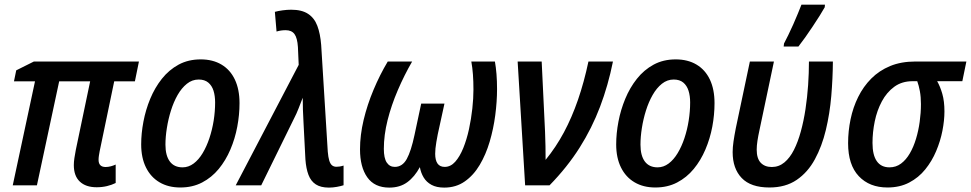

<svg xmlns="http://www.w3.org/2000/svg" viewBox="-20 -809 4238 838"><path d="M401.9 8.3Q354.5 8.3 328.4 -16.4Q302.2 -41 302.2 -88.4Q302.2 -102.1 304.7 -119.1Q307.1 -136.2 311 -155.3L373.5 -454.1H238.3L141.1 0H35.6L132.8 -454.1H41L50.8 -502L127.9 -540.5H586.4L568.8 -454.1H478.5L415 -148.9Q413.1 -138.7 411.6 -129.2Q410.2 -119.6 410.2 -111.3Q410.2 -95.7 418 -87.9Q425.8 -80.1 440.9 -80.1Q452.6 -80.1 464.1 -83.3Q475.6 -86.4 484.9 -90.8V-10.3Q468.3 -2 447 3.2Q425.8 8.3 401.9 8.3Z M767.1 9.3Q714.8 9.3 676.5 -13.2Q638.2 -35.6 617.2 -77.9Q596.2 -120.1 596.2 -178.7Q596.2 -226.6 606 -278.1Q615.7 -329.6 635.7 -377.9Q655.8 -426.3 686.5 -465.1Q717.3 -503.9 759.5 -526.9Q801.8 -549.8 856 -549.8Q908.7 -549.8 946.8 -527.1Q984.9 -504.4 1005.1 -461.7Q1025.4 -418.9 1025.4 -358.9Q1025.4 -308.1 1015.6 -256.1Q1005.9 -204.1 985.6 -156.5Q965.3 -108.9 934.6 -71.5Q903.8 -34.2 862.1 -12.5Q820.3 9.3 767.1 9.3ZM776.9 -78.6Q802.7 -78.6 825 -95.2Q847.2 -111.8 864.5 -140.6Q881.8 -169.4 894 -206.1Q906.2 -242.7 912.6 -282.7Q918.9 -322.8 918.9 -361.8Q918.9 -390.6 911.9 -413.1Q904.8 -435.5 888.9 -448.7Q873 -461.9 847.2 -461.9Q818.8 -461.9 795.7 -443.4Q772.5 -424.8 755.1 -394.3Q737.8 -363.8 726.1 -326.4Q714.4 -289.1 708.3 -250.2Q702.1 -211.4 702.1 -177.7Q702.1 -129.9 721.2 -104.2Q740.2 -78.6 776.9 -78.6Z M1415.5 9.8Q1379.9 9.8 1358.4 -4.2Q1336.9 -18.1 1326.4 -45.7Q1315.9 -73.2 1313 -113.3L1304.7 -274.4Q1303.2 -299.8 1302.2 -328.4Q1301.3 -356.9 1301.3 -382.3Q1296.9 -371.6 1292.5 -359.9Q1288.1 -348.1 1283.4 -336.4Q1278.8 -324.7 1273.7 -313.2Q1268.6 -301.8 1262.7 -290.5L1120.1 0H1008.8L1283.7 -525.9L1280.3 -603.5Q1277.8 -643.1 1265.4 -660.2Q1252.9 -677.2 1227.1 -677.2Q1216.3 -677.2 1206.5 -675.8Q1196.8 -674.3 1187 -671.4L1179.7 -757.3Q1193.8 -761.2 1213.4 -763.9Q1232.9 -766.6 1251 -766.6Q1297.4 -766.6 1324.7 -748.5Q1352.1 -730.5 1365 -696.3Q1377.9 -662.1 1381.8 -612.8L1410.6 -147Q1412.6 -123 1417 -108.4Q1421.4 -93.8 1429.2 -87.4Q1437 -81.1 1448.2 -81.1Q1455.1 -81.1 1462.9 -82.3Q1470.7 -83.5 1479.5 -86.4V-0.5Q1467.8 3.4 1450.2 6.6Q1432.6 9.8 1415.5 9.8Z M1679.2 9.8Q1614.7 9.8 1583 -35.2Q1551.3 -80.1 1551.3 -157.2Q1551.3 -219.2 1567.1 -285.6Q1583 -352.1 1610.4 -417.2Q1637.7 -482.4 1672.4 -540.5H1778.8Q1744.1 -480.5 1716.1 -415Q1688 -349.6 1671.6 -284.4Q1655.3 -219.2 1655.3 -159.2Q1655.3 -118.7 1668 -99.6Q1680.7 -80.6 1703.1 -80.6Q1736.3 -80.6 1755.4 -115.2Q1774.4 -149.9 1789.1 -219.7L1818.4 -356.9H1919.9L1890.6 -222.7Q1887.2 -204.6 1884.5 -189.2Q1881.8 -173.8 1880.6 -161.1Q1879.4 -148.4 1879.4 -137.7Q1879.4 -109.9 1889.6 -95.2Q1899.9 -80.6 1920.9 -80.6Q1946.8 -80.6 1966.8 -103Q1986.8 -125.5 2002 -162.8Q2017.1 -200.2 2026.9 -245.1Q2036.6 -290 2041.5 -335Q2046.4 -379.9 2046.4 -417.5Q2046.4 -453.6 2044.2 -483.6Q2042 -513.7 2037.1 -540.5H2140.1Q2144.5 -516.1 2147 -485.4Q2149.4 -454.6 2149.4 -420.4Q2149.4 -365.7 2141.6 -306.2Q2133.8 -246.6 2117.2 -190.4Q2100.6 -134.3 2073.7 -89.1Q2046.9 -43.9 2008.5 -17.1Q1970.2 9.8 1918.9 9.8Q1885.3 9.8 1863.3 -2.2Q1841.3 -14.2 1829.1 -34.4Q1816.9 -54.7 1812.5 -79.6Q1789.6 -37.1 1757.6 -13.7Q1725.6 9.8 1679.2 9.8Z M2272 0 2239.3 -540.5H2344.2L2358.9 -233.9Q2360.4 -202.6 2360.8 -170.9Q2361.3 -139.2 2361.3 -111.3Q2406.2 -166 2441.2 -231.2Q2476.1 -296.4 2502.7 -373.5Q2529.3 -450.7 2548.3 -540.5H2655.3Q2634.3 -436 2598.9 -342.8Q2563.5 -249.5 2509.8 -164.6Q2456.1 -79.6 2378.4 0Z M2840.3 9.3Q2788.1 9.3 2749.8 -13.2Q2711.4 -35.6 2690.4 -77.9Q2669.4 -120.1 2669.4 -178.7Q2669.4 -226.6 2679.2 -278.1Q2689 -329.6 2709 -377.9Q2729 -426.3 2759.8 -465.1Q2790.5 -503.9 2832.8 -526.9Q2875 -549.8 2929.2 -549.8Q2981.9 -549.8 3020 -527.1Q3058.1 -504.4 3078.4 -461.7Q3098.6 -418.9 3098.6 -358.9Q3098.6 -308.1 3088.9 -256.1Q3079.1 -204.1 3058.8 -156.5Q3038.6 -108.9 3007.8 -71.5Q2977.1 -34.2 2935.3 -12.5Q2893.6 9.3 2840.3 9.3ZM2850.1 -78.6Q2876 -78.6 2898.2 -95.2Q2920.4 -111.8 2937.7 -140.6Q2955.1 -169.4 2967.3 -206.1Q2979.5 -242.7 2985.8 -282.7Q2992.2 -322.8 2992.2 -361.8Q2992.2 -390.6 2985.1 -413.1Q2978 -435.5 2962.2 -448.7Q2946.3 -461.9 2920.4 -461.9Q2892.1 -461.9 2868.9 -443.4Q2845.7 -424.8 2828.4 -394.3Q2811 -363.8 2799.3 -326.4Q2787.6 -289.1 2781.5 -250.2Q2775.4 -211.4 2775.4 -177.7Q2775.4 -129.9 2794.4 -104.2Q2813.5 -78.6 2850.1 -78.6Z M3338.4 9.3Q3256.8 9.3 3217.3 -32Q3177.7 -73.2 3177.7 -145Q3177.7 -166 3181.4 -191.4Q3185.1 -216.8 3191.4 -249L3252.9 -540.5H3357.9L3294.9 -241.7Q3289.1 -215.3 3285.9 -194.1Q3282.7 -172.9 3282.7 -155.8Q3282.7 -117.2 3300.3 -98.6Q3317.9 -80.1 3348.6 -80.1Q3379.4 -80.1 3403.6 -100.1Q3427.7 -120.1 3445.3 -155Q3462.9 -189.9 3475.3 -235.4Q3487.8 -280.8 3495.6 -332.5Q3503.4 -384.3 3507.1 -437.5Q3510.7 -490.7 3510.7 -540.5H3615.2Q3614.7 -467.3 3608.2 -390.1Q3601.6 -313 3584.5 -241.7Q3567.4 -170.4 3536.6 -113.8Q3505.9 -57.1 3457.3 -23.9Q3408.7 9.3 3338.4 9.3ZM3400.4 -606 3401.9 -619.1Q3410.2 -634.8 3420.9 -656.7Q3431.6 -678.7 3442.4 -702.9Q3453.1 -727.1 3462.4 -749.8Q3471.7 -772.5 3478 -788.6H3580.6L3579.6 -777.3Q3571.3 -762.2 3557.4 -740.2Q3543.5 -718.3 3527.3 -693.8Q3511.2 -669.4 3494.9 -646.5Q3478.5 -623.5 3464.8 -606Z M3853.5 9.3Q3774.9 9.3 3728.3 -40Q3681.6 -89.4 3681.6 -184.1Q3681.6 -236.8 3692.4 -288.6Q3703.1 -340.3 3725.6 -385.7Q3748 -431.2 3782.7 -466.1Q3817.4 -501 3865.2 -520.8Q3913.1 -540.5 3974.6 -540.5H4197.8L4180.2 -454.6H4070.3Q4083.5 -431.6 4092.8 -399.4Q4102.1 -367.2 4102.1 -322.8Q4102.1 -283.7 4093.3 -238.5Q4084.5 -193.4 4065.9 -149.4Q4047.4 -105.5 4018.3 -69.6Q3989.3 -33.7 3948.2 -12.2Q3907.2 9.3 3853.5 9.3ZM3862.3 -78.6Q3890.6 -78.6 3912.6 -95Q3934.6 -111.3 3950.9 -139.4Q3967.3 -167.5 3978 -203.1Q3988.8 -238.8 3994.1 -277.8Q3999.5 -316.9 3999.5 -354.5Q3999.5 -385.7 3994.9 -410.9Q3990.2 -436 3983.4 -454.6H3962.9Q3916.5 -454.6 3883.3 -430.4Q3850.1 -406.2 3828.9 -366.5Q3807.6 -326.7 3797.9 -279.3Q3788.1 -231.9 3788.1 -185.1Q3788.1 -132.3 3806.9 -105.5Q3825.7 -78.6 3862.3 -78.6Z"/></svg>

Font: Open Sans SemiCondensed SemiBold
Style: Italic
Weight: 600
Width: 4
Italic angle: -12°
Designer: Monotype Design Team
Foundry: Monotype Imaging Inc.
Version: Version 3.000